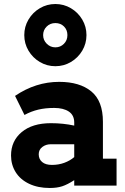

<svg xmlns="http://www.w3.org/2000/svg" viewBox="-20 -925 621 957"><path d="M101 -750Q101 -792 122 -827.5Q143 -863 178.5 -884Q214 -905 256 -905Q298 -905 333.5 -884Q369 -863 390 -827.5Q411 -792 411 -750Q411 -708 390 -672.5Q369 -637 333.5 -616Q298 -595 256 -595Q214 -595 178.5 -616Q143 -637 122 -672.5Q101 -708 101 -750ZM195 -750Q195 -725 213 -707Q231 -689 256 -689Q281 -689 298.5 -706.5Q316 -724 316 -750Q316 -776 299 -793Q282 -810 256 -810Q230 -810 212.5 -792.5Q195 -775 195 -750ZM561 -134V0H350V-27Q316 -5 290 3.5Q264 12 228 12Q169 12 125 -9Q81 -30 58 -67Q35 -104 35 -150Q35 -222 88 -266.5Q141 -311 234 -311Q295 -311 350 -299V-314Q350 -351 323 -369Q296 -387 250 -387Q206 -387 170.5 -378.5Q135 -370 102 -352L55 -447Q158 -517 275 -517Q377 -517 435 -469.5Q493 -422 493 -318V-134ZM239 -103Q272 -103 300.5 -113.5Q329 -124 350 -142V-206H233Q209 -206 191 -192.5Q173 -179 173 -156Q173 -132 190 -117.5Q207 -103 239 -103Z"/></svg>

Font: Arvo
Style: Bold
Weight: 700
Designer: Anton Koovit (Cyrillic Expansion: Cyreal)
Foundry: Anton Koovit, Yassin Baggar
Version: Version 3.000